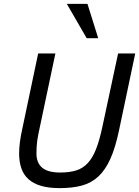

<svg xmlns="http://www.w3.org/2000/svg" viewBox="-20 -950 714 985"><path d="M590.8 -282.2Q572.3 -193.4 546.6 -136Q521 -78.6 484.9 -44.9Q448.7 -11.2 399.9 2Q351.1 15.1 286.1 15.1Q230 15.1 190.4 3.4Q150.9 -8.3 126 -30.8Q101.1 -53.2 89.6 -86.4Q78.1 -119.6 78.1 -163.1Q78.1 -217.3 95.2 -293L175.8 -675.8H264.2L183.1 -292Q179.2 -274.9 176.3 -259.5Q173.3 -244.1 171.1 -228.8Q168.9 -213.4 168 -197.3Q167 -181.2 167 -163.1Q167 -114.7 196.3 -89.8Q225.6 -64.9 289.1 -64.9Q336.9 -64.9 371.1 -75.7Q405.3 -86.4 430.2 -113.3Q455.1 -140.1 472.7 -184.8Q490.2 -229.5 504.9 -297.9L585.9 -675.8H673.8ZM424.8 -753.9 322.8 -930.2H428.7L483.9 -753.9Z"/></svg>

Font: Clear Sans
Style: Italic
Weight: 400
Italic angle: -12°
Foundry: Intel Corporation
Version: Version 1.00